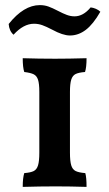

<svg xmlns="http://www.w3.org/2000/svg" viewBox="-20 -730 428 752"><path d="M75 -52Q100 -54 112 -60Q124 -66 129 -82.5Q134 -99 134 -132V-370Q134 -402 129 -417.5Q124 -433 112 -439Q100 -445 75 -448Q69 -466 69 -502Q131 -500 196 -500Q249 -500 319 -502Q319 -466 313 -448Q288 -446 276 -440Q264 -434 259 -418Q254 -402 254 -370V-132Q254 -99 259 -82.5Q264 -66 276.5 -60Q289 -54 314 -52Q319 -36 319 2Q255 0 199 0Q137 0 69 2Q69 -33 75 -52ZM184 -614Q161 -626 145.5 -631.5Q130 -637 113 -637Q72 -637 33 -594Q16 -609 14 -636Q73 -710 136 -710Q154 -710 169.5 -704.5Q185 -699 208 -687Q227 -677 242 -671.5Q257 -666 272 -666Q306 -666 335 -701Q345 -700 355.5 -695.5Q366 -691 373 -684Q345 -635 316 -613Q287 -591 254 -591Q226 -591 184 -614Z"/></svg>

Font: Vollkorn SC SemiBold
Style: Regular
Weight: 600
Designer: Friedrich Althausen
Foundry: Friedrich Althausen
Version: Version 4.015